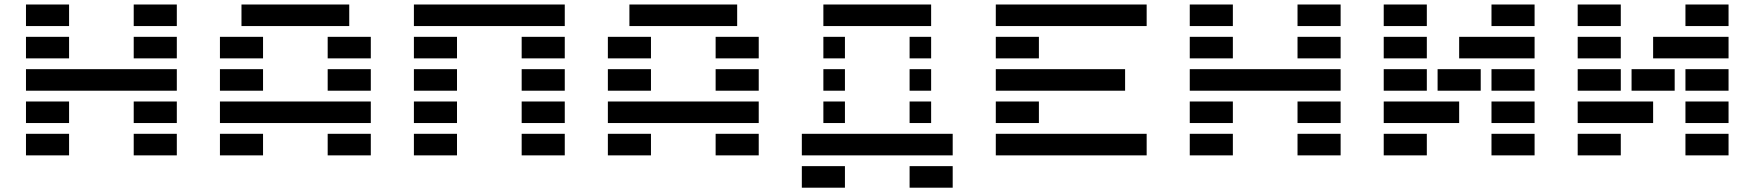

<svg xmlns="http://www.w3.org/2000/svg" viewBox="-20 -704 7950 870"><path d="M97.7 -585.9V-683.6H293V-585.9ZM585.9 -585.9V-683.6H781.2V-585.9ZM97.7 -439.5V-537.1H293V-439.5ZM585.9 -439.5V-537.1H781.2V-439.5ZM781.2 -390.6V-293H97.7V-390.6ZM97.7 -146.5V-244.1H293V-146.5ZM585.9 -146.5V-244.1H781.2V-146.5ZM97.7 0V-97.7H293V0ZM585.9 0V-97.7H781.2V0Z M1464.8 0V-97.7H1660.2V0ZM1562.5 -683.6V-585.9H1074.2V-683.6ZM976.6 -439.5V-537.1H1171.9V-439.5ZM1464.8 -439.5V-537.1H1660.2V-439.5ZM976.6 -293V-390.6H1171.9V-293ZM1464.8 -293V-390.6H1660.2V-293ZM1660.2 -244.1V-146.5H976.6V-244.1ZM976.6 0V-97.7H1171.9V0Z M2343.8 0V-97.7H2539.1V0ZM1855.5 -585.9V-683.6H2539.1V-585.9ZM1855.5 -439.5V-537.1H2050.8V-439.5ZM2343.8 -439.5V-537.1H2539.1V-439.5ZM1855.5 -293V-390.6H2050.8V-293ZM2343.8 -293V-390.6H2539.1V-293ZM1855.5 -146.5V-244.1H2050.8V-146.5ZM2343.8 -146.5V-244.1H2539.1V-146.5ZM1855.5 0V-97.7H2050.8V0Z M3222.7 0V-97.7H3418V0ZM3320.3 -683.6V-585.9H2832V-683.6ZM2734.4 -439.5V-537.1H2929.7V-439.5ZM3222.7 -439.5V-537.1H3418V-439.5ZM2734.4 -293V-390.6H2929.7V-293ZM3222.7 -293V-390.6H3418V-293ZM3418 -244.1V-146.5H2734.4V-244.1ZM2734.4 0V-97.7H2929.7V0Z M4101.6 146.5V48.8H4296.9V146.5ZM4199.2 -683.6V-585.9H3710.9V-683.6ZM4199.2 -439.5H4101.6V-537.1H4199.2ZM3808.6 -439.5H3710.9V-537.1H3808.6ZM4199.2 -293H4101.6V-390.6H4199.2ZM3808.6 -293H3710.9V-390.6H3808.6ZM4199.2 -146.5H4101.6V-244.1H4199.2ZM3808.6 -146.5H3710.9V-244.1H3808.6ZM4296.9 -97.7V0H3613.3V-97.7ZM3613.3 146.5V48.8H3808.6V146.5Z M5175.8 -97.7V0H4492.2V-97.7ZM4492.2 -585.9V-683.6H5175.8V-585.9ZM4492.2 -439.5V-537.1H4687.5V-439.5ZM4492.2 -293V-390.6H5078.1V-293ZM4492.2 -146.5V-244.1H4687.5V-146.5Z M5371.1 -585.9V-683.6H5566.4V-585.9ZM5859.4 -585.9V-683.6H6054.7V-585.9ZM5371.1 -439.5V-537.1H5566.4V-439.5ZM5859.4 -439.5V-537.1H6054.7V-439.5ZM6054.7 -390.6V-293H5371.1V-390.6ZM5371.1 -146.5V-244.1H5566.4V-146.5ZM5859.4 -146.5V-244.1H6054.7V-146.5ZM5371.1 0V-97.7H5566.4V0ZM5859.4 0V-97.7H6054.7V0Z M6933.6 -683.6V-585.9H6738.3V-683.6ZM6445.3 -683.6V-585.9H6250V-683.6ZM6933.6 -537.1V-439.5H6591.8V-537.1ZM6445.3 -537.1V-439.5H6250V-537.1ZM6933.6 -390.6V-293H6738.3V-390.6ZM6689.5 -390.6V-293H6494.1V-390.6ZM6445.3 -390.6V-293H6250V-390.6ZM6933.6 -244.1V-146.5H6738.3V-244.1ZM6250 -146.5V-244.1H6591.8V-146.5ZM6933.6 -97.7V0H6738.3V-97.7ZM6445.3 -97.7V0H6250V-97.7Z M7812.5 -683.6V-585.9H7617.2V-683.6ZM7324.2 -683.6V-585.9H7128.9V-683.6ZM7812.5 -537.1V-439.5H7470.7V-537.1ZM7324.2 -537.1V-439.5H7128.9V-537.1ZM7812.5 -390.6V-293H7617.2V-390.6ZM7568.4 -390.6V-293H7373V-390.6ZM7324.2 -390.6V-293H7128.9V-390.6ZM7812.5 -244.1V-146.5H7617.2V-244.1ZM7128.9 -146.5V-244.1H7470.7V-146.5ZM7812.5 -97.7V0H7617.2V-97.7ZM7324.2 -97.7V0H7128.9V-97.7Z"/></svg>

Font: Trigram
Style: Regular
Weight: 400
Designer: GGBotNet
Foundry: GGBotNet
Version: 1.05